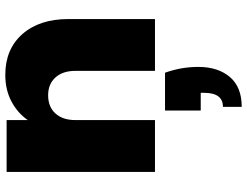

<svg xmlns="http://www.w3.org/2000/svg" viewBox="-124 -482 934 726"><g transform="rotate(-90 343.0 -119.0)"><path d="M423 -566Q520 -566 577 -501.5Q634 -437 634 -327V0H438V-301Q438 -349 413 -376.5Q388 -404 346 -404Q302 -404 277 -376.5Q252 -349 252 -301V0H56V-561H252V-481Q278 -519 322 -542.5Q366 -566 423 -566ZM431 38Q453 99 453 164Q453 238 415 283Q377 328 302 328V257Q355 257 355 186V173H288V38Z"/></g></svg>

Font: DVN-Poppins ExtBd
Style: Regular
Weight: 800
Designer: Ninad Kale (Devanagari), Jonny Pinhorn (Latin)
Foundry: Indian Type Foundry
Version: 4.004